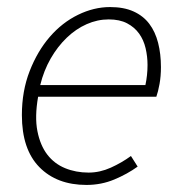

<svg xmlns="http://www.w3.org/2000/svg" viewBox="-20 -512 511 544"><path d="M42 -186Q42 -254 64 -310.5Q86 -367 121 -407.5Q156 -448 201 -470Q246 -492 292 -492Q331 -492 358.5 -479.5Q386 -467 403 -444.5Q420 -422 428 -390.5Q436 -359 436 -322Q436 -296 432 -274Q428 -252 423 -238H88Q78 -181 86 -140.5Q94 -100 114 -74Q134 -48 164.5 -35.5Q195 -23 231 -23Q263 -23 294 -37Q325 -51 351 -70L370 -40Q341 -19 304 -3.5Q267 12 225 12Q141 12 91.5 -38.5Q42 -89 42 -186ZM94 -271H392Q398 -299 398 -328Q398 -352 392.5 -375.5Q387 -399 374 -417Q361 -435 340 -446Q319 -457 288 -457Q256 -457 225.5 -443.5Q195 -430 169 -405Q143 -380 123.5 -346Q104 -312 94 -271Z"/></svg>

Font: TypoPRO Source Sans Pro
Style: Italic
Weight: 300
Italic angle: -11°
Designer: Paul D. Hunt
Foundry: Adobe Systems Incorporated
Version: Version 1.075;PS 2.000;hotconv 1.0.86;makeotf.lib2.5.63406